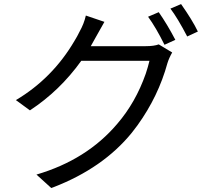

<svg xmlns="http://www.w3.org/2000/svg" viewBox="-20 -860 1040 949"><path d="M428.7 -631.8H700.2Q741.2 -631.8 764.6 -640.6L831.1 -600.6Q815.4 -573.2 807.6 -547.9Q762.7 -383.8 659.2 -240.2Q644.5 -220.7 630.9 -203.1Q489.3 -29.3 244.1 65.4Q238.3 67.4 233.4 69.3L160.2 2.9Q409.2 -70.3 559.6 -248Q650.4 -353.5 700.2 -495.1Q711.9 -530.3 718.8 -559.6H381.8Q275.4 -411.1 127.9 -314.5L58.6 -365.2Q239.3 -472.7 347.7 -657.2Q362.3 -680.7 373 -703.1Q395.5 -743.2 404.3 -783.2L496.1 -752Q486.3 -735.4 452.1 -673.8Q447.3 -664.1 428.7 -631.8ZM711.9 -777.3 764.6 -799.8Q805.7 -741.2 846.7 -663.1L793 -638.7Q751 -723.6 711.9 -777.3ZM822.3 -817.4 875 -839.8Q930.7 -760.7 958 -704.1L905.3 -679.7Q857.4 -771.5 822.3 -817.4Z"/></svg>

Font: Taipei Sans TC Beta
Style: Regular
Weight: 400
Designer: JT Foundry
Foundry: JT Foundry
Version: Version 1.000